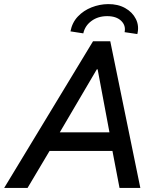

<svg xmlns="http://www.w3.org/2000/svg" viewBox="-62 -922 770 942"><path d="M-41.5 0 394.5 -719.7H479L626.5 0H524.4L484.4 -209L480 -246.1L417 -582H413.1L216.3 -247.1L196.3 -207L73.2 0ZM136.2 -181.6 154.8 -272.9H540.5L522.5 -181.6ZM611.8 -754.9 549.3 -764.2Q556.2 -796.9 532.5 -819.8Q508.8 -842.8 463.9 -842.8Q418.9 -842.8 387 -819.3Q355 -795.9 346.7 -758.3L283.7 -768.1Q292 -811.5 320.1 -841.1Q348.1 -870.6 387.5 -886Q426.8 -901.4 468.3 -901.9Q516.6 -902.3 552.2 -882.3Q587.9 -862.3 604.7 -828.6Q621.6 -794.9 611.8 -754.9Z"/></svg>

Font: Reddit Sans Medium
Style: Italic
Weight: 500
Italic angle: -11.25°
Designer: Stephen Hutchings
Version: Version 1.013